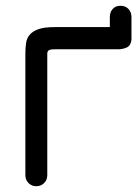

<svg xmlns="http://www.w3.org/2000/svg" viewBox="-20 -646 476 666"><path d="M436 -508Q434 -488 420 -481.5Q406 -475 389 -475H170Q153 -475 148.5 -471Q144 -467 144 -460V-38Q144 -22 133 -11Q122 0 106 0Q90 0 79 -11Q68 -22 68 -38V-460Q68 -480 70.5 -497Q73 -514 83.5 -526Q94 -538 114 -545Q134 -552 170 -552H361V-587Q361 -604 371 -615Q381 -626 398 -626Q415 -626 425.5 -615Q436 -604 436 -587Z"/></svg>

Font: VDS Compensated
Style: Light
Weight: 300
Designer: artmaker
Foundry: artmaker
Version: Version 1.000 2012 initial release